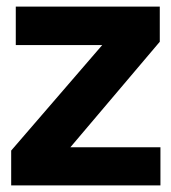

<svg xmlns="http://www.w3.org/2000/svg" viewBox="-20 -564 521 584"><path d="M14 -106 291 -427H28V-544H466V-437L194 -116H468V0H14Z"/></svg>

Font: Evergrow Sans
Style: Bold
Weight: 700
Foundry: 10Web
Version: Version 1.000